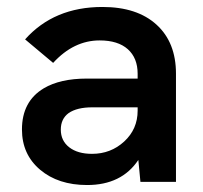

<svg xmlns="http://www.w3.org/2000/svg" viewBox="-20 -522 584 551"><path d="M383 0 377 -63Q329 9 230 9Q147 9 95 -35Q43 -79 43 -150.5Q43 -231 105.5 -268.5Q152.5 -296.5 229 -296.5H375V-310.5Q375 -355.5 346.8 -380.8Q318.5 -406 266 -406Q191.5 -406 132.5 -341.5L52 -409Q135 -502 274 -502Q373.5 -502 429.2 -451.2Q485 -400.5 485 -310.5V0ZM154.5 -150Q154.5 -118 178.8 -99.2Q203 -80.5 244 -80.5Q298 -80.5 336.5 -116Q375 -151.5 375 -204.5V-214H245Q201 -214 177 -197.5Q154.5 -181 154.5 -150Z"/></svg>

Font: HK Grotesk SemiBold
Style: Regular
Weight: 600
Designer: Alfredo Marco Pradil
Foundry: Hanken Design Co.
Version: Version 3.001;FEAKit 1.0